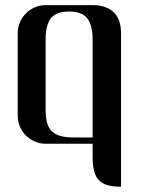

<svg xmlns="http://www.w3.org/2000/svg" viewBox="-20 -558 565 746"><path d="M450.2 167.5Q419.4 167.5 398.4 161.6Q377.4 155.8 364.3 142.1Q351.1 128.4 345.5 106.2Q339.8 84 339.8 51.3V0.5H157.2Q135.3 0.5 115.5 -8.1Q95.7 -16.6 80.8 -31.2Q65.9 -45.9 57.4 -65.9Q48.8 -85.9 48.8 -108.9V-428.7Q48.8 -451.2 57.4 -471.2Q65.9 -491.2 80.8 -506.1Q95.7 -521 115.5 -529.5Q135.3 -538.1 157.2 -538.1H339.8Q391.1 -538.1 420.7 -511.5Q450.2 -484.9 450.2 -428.7ZM339.8 -404.8Q339.8 -460.4 319.1 -486.8Q298.3 -513.2 248 -513.2Q198.2 -513.2 177.7 -486.8Q157.2 -460.4 157.2 -404.8V-132.3Q157.2 -102.1 162.8 -81.3Q168.5 -60.5 181.6 -47.9Q194.8 -35.2 215.8 -29.5Q236.8 -23.9 267.6 -23.9H339.8Z"/></svg>

Font: Unique
Style: Regular
Weight: 400
Designer: Anna Pocius (aka Artmaker)
Foundry: Anna Pocius
Version: Version 1.000 2013 initial release